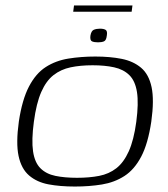

<svg xmlns="http://www.w3.org/2000/svg" viewBox="-20 -676 615 703"><path d="M254 7Q200 7 157.5 -1Q115 -9 86.5 -33.5Q58 -58 48 -105Q38 -152 49 -231Q61 -311 86 -359Q111 -407 147.5 -430.5Q184 -454 230.5 -461.5Q277 -469 329 -469Q383 -469 425.5 -460.5Q468 -452 496.5 -428Q525 -404 535 -357Q545 -310 534 -231Q522 -150 497 -102.5Q472 -55 435.5 -31.5Q399 -8 353 -0.5Q307 7 254 7ZM262 -25Q307 -25 343 -32Q379 -39 406 -60Q433 -81 451.5 -122Q470 -163 479 -230Q488 -298 481.5 -339Q475 -380 453.5 -401Q432 -422 398 -429.5Q364 -437 319 -437Q274 -437 238.5 -429.5Q203 -422 176 -401Q149 -380 131 -339Q113 -298 104 -230Q95 -163 101 -122Q107 -81 128 -60Q149 -39 183 -32Q217 -25 262 -25ZM339 -521Q325 -521 317 -524.5Q309 -528 311 -545Q314 -563 323.5 -567Q333 -571 346 -571Q360 -571 367 -566.5Q374 -562 371 -545Q369 -528 360.5 -524.5Q352 -521 339 -521ZM248 -633 251 -656H465L462 -633Z"/></svg>

Font: Genos Thin Light
Style: Italic
Weight: 300
Italic angle: -8°
Version: Version 1.010